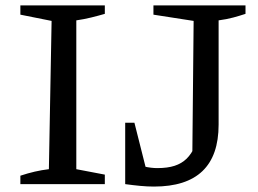

<svg xmlns="http://www.w3.org/2000/svg" viewBox="-20 -678 950 707"><path d="M55 0V-31Q82 -40 108 -46Q134 -52 160 -55L170 -601L55 -624V-658H366V-627Q342 -620 315.5 -613.5Q289 -607 261 -603V-55L366 -35V0ZM441 0 452 -81Q483 -71 510 -65Q537 -59 559 -59Q597 -59 623 -67.5Q649 -76 667 -93.5Q685 -111 698 -140L688 -87L693 -601L545 -624V-658H884V-627Q863 -620 839 -613.5Q815 -607 785 -603V-219Q785 9 547 9Q523 9 496.5 6.5Q470 4 441 0ZM441 0V-226H475L532 0Z"/></svg>

Font: Piazzolla Thin Medium
Style: Regular
Weight: 500
Version: Version 2.005